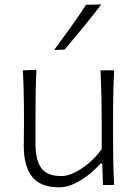

<svg xmlns="http://www.w3.org/2000/svg" viewBox="-20 -820 608 851"><path d="M242.7 10.3Q277.3 10.3 312.3 -7.1Q347.2 -24.4 377 -48.8Q406.7 -73.2 425.3 -95.2H433.1L436.5 0H485.8Q482.9 -57.1 481.9 -110.1Q481 -163.1 481 -226.1V-278.3Q481 -321.3 481.4 -359.1Q481.9 -397 482.9 -433.6Q483.9 -470.2 485.8 -508.3H425.8Q428.2 -451.2 429.4 -397.7Q430.7 -344.2 430.7 -282.2V-159.2Q407.2 -125.5 375.2 -98.4Q343.3 -71.3 311 -55.4Q278.8 -39.6 253.9 -39.6Q187.5 -39.6 162.4 -75.9Q137.2 -112.3 137.2 -183.1V-282.2Q137.2 -344.2 137.9 -398.9Q138.7 -453.6 141.6 -510.7L81.5 -508.3Q83.5 -470.2 84.5 -433.6Q85.4 -397 85.9 -359.1Q86.4 -321.3 86.4 -278.3Q86.4 -255.4 85.9 -230.5Q85.4 -205.6 85.4 -172.4Q85.4 -84 122.1 -36.9Q158.7 10.3 242.7 10.3ZM220.2 -598.6 266.1 -600.1Q308.1 -649.9 349.1 -699.5Q390.1 -749 428.7 -800.3L361.3 -798.8Q328.6 -748.5 293 -698.7Q257.3 -648.9 220.2 -598.6Z"/></svg>

Font: Pinar FD VF
Style: Regular
Weight: 300
Designer: Amin Abedi
Version: Version 2.000